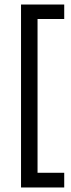

<svg xmlns="http://www.w3.org/2000/svg" viewBox="-20 -729 314 849"><path d="M73 100V-709H264V-645H146V35H264V100Z"/></svg>

Font: Bricolage Grotesque 12pt Condensed Light
Style: Regular
Weight: 300
Width: 3
Designer: Mathieu Triay
Foundry: Atelier Triay
Version: Version 1.001; ttfautohint (v1.8.4.7-5d5b);gftools[0.9.33.de